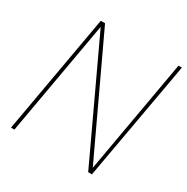

<svg xmlns="http://www.w3.org/2000/svg" viewBox="-160 -839 954 978"><g transform="rotate(30 317.0 -350.0)"><path d="M33 0 157 -700H182L496 -31L614 -700H634L509 0H487L172 -673L53 0Z"/></g></svg>

Font: DM Sans 11pt Thin
Style: Italic
Weight: 250
Italic angle: -10°
Version: Version 4.004;gftools[0.9.30]